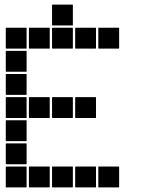

<svg xmlns="http://www.w3.org/2000/svg" viewBox="-20 -815 640 830"><path d="M207 -795H293Q295 -795 295 -793V-707Q295 -705 293 -705H207Q205 -705 205 -707V-793Q205 -795 207 -795ZM407 -695H493Q495 -695 495 -693V-607Q495 -605 493 -605H407Q405 -605 405 -607V-693Q405 -695 407 -695ZM307 -695H393Q395 -695 395 -693V-607Q395 -605 393 -605H307Q305 -605 305 -607V-693Q305 -695 307 -695ZM207 -695H293Q295 -695 295 -693V-607Q295 -605 293 -605H207Q205 -605 205 -607V-693Q205 -695 207 -695ZM107 -695H193Q195 -695 195 -693V-607Q195 -605 193 -605H107Q105 -605 105 -607V-693Q105 -695 107 -695ZM7 -695H93Q95 -695 95 -693V-607Q95 -605 93 -605H7Q5 -605 5 -607V-693Q5 -695 7 -695ZM7 -595H93Q95 -595 95 -593V-507Q95 -505 93 -505H7Q5 -505 5 -507V-593Q5 -595 7 -595ZM7 -495H93Q95 -495 95 -493V-407Q95 -405 93 -405H7Q5 -405 5 -407V-493Q5 -495 7 -495ZM307 -395H393Q395 -395 395 -393V-307Q395 -305 393 -305H307Q305 -305 305 -307V-393Q305 -395 307 -395ZM207 -395H293Q295 -395 295 -393V-307Q295 -305 293 -305H207Q205 -305 205 -307V-393Q205 -395 207 -395ZM107 -395H193Q195 -395 195 -393V-307Q195 -305 193 -305H107Q105 -305 105 -307V-393Q105 -395 107 -395ZM7 -395H93Q95 -395 95 -393V-307Q95 -305 93 -305H7Q5 -305 5 -307V-393Q5 -395 7 -395ZM7 -295H93Q95 -295 95 -293V-207Q95 -205 93 -205H7Q5 -205 5 -207V-293Q5 -295 7 -295ZM7 -195H93Q95 -195 95 -193V-107Q95 -105 93 -105H7Q5 -105 5 -107V-193Q5 -195 7 -195ZM407 -95H493Q495 -95 495 -93V-7Q495 -5 493 -5H407Q405 -5 405 -7V-93Q405 -95 407 -95ZM307 -95H393Q395 -95 395 -93V-7Q395 -5 393 -5H307Q305 -5 305 -7V-93Q305 -95 307 -95ZM207 -95H293Q295 -95 295 -93V-7Q295 -5 293 -5H207Q205 -5 205 -7V-93Q205 -95 207 -95ZM107 -95H193Q195 -95 195 -93V-7Q195 -5 193 -5H107Q105 -5 105 -7V-93Q105 -95 107 -95ZM7 -95H93Q95 -95 95 -93V-7Q95 -5 93 -5H7Q5 -5 5 -7V-93Q5 -95 7 -95Z"/></svg>

Font: Pixel Panel Black
Style: Regular
Weight: 900
Monospace: yes
Designer: Óliver Lalan
Foundry: Óliver Lalan
Version: Version 1.000; ttfautohint (v1.8.4.7-5d5b-dirty);gftools[0.9